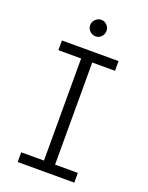

<svg xmlns="http://www.w3.org/2000/svg" viewBox="-161 -959 799 1039"><g transform="rotate(20 238.0 -439.0)"><path d="M75 0V-56H206V-644H75V-700H401V-644H270V-56H401V0ZM238 -783Q219 -783 204.5 -797Q190 -811 190 -830Q190 -850 204.5 -864Q219 -878 238 -878Q257 -878 270.5 -864Q284 -850 284 -830Q284 -811 270.5 -797Q257 -783 238 -783Z"/></g></svg>

Font: Inclusive Sans Light
Style: Regular
Weight: 300
Designer: Olivia King
Foundry: Olivia King
Version: Version 2.004